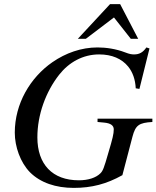

<svg xmlns="http://www.w3.org/2000/svg" viewBox="-20 -897 762 935"><path d="M653 -708 565 -877H516L359 -708H398L535 -812L617 -708ZM722 -319H455V-303L487 -300C520 -297 534 -285 534 -267C534 -245 528 -221 508 -154C486 -77 481 -65 469 -53C447 -31 409 -19 364 -19C235 -19 162 -97 162 -228C162 -339 203 -450 268 -533C316 -594 384 -632 463 -632C525 -632 573 -611 604 -573C626 -546 639 -510 641 -467L659 -464L708 -661L693 -666C676 -642 659 -632 633 -632C622 -632 612 -633 589 -642C545 -659 496 -666 455 -666C376 -666 300 -639 235 -594C127 -519 52 -392 52 -251C52 -183 79 -106 126 -58C177 -7 252 18 339 18C427 18 499 -1 576 -44L625 -231C640 -288 657 -299 722 -303Z"/></svg>

Font: XITS
Style: Italic
Weight: 400
Italic angle: -16.33°
Designer: MicroPress Inc., with final additions and corrections provided by Coen Hoffman, Elsevier (retired)
Version: Version 1.107